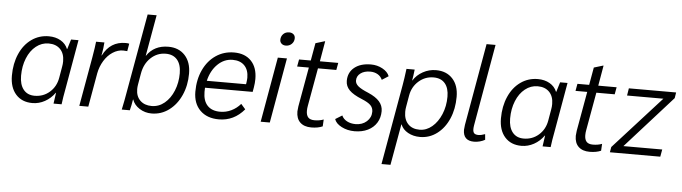

<svg xmlns="http://www.w3.org/2000/svg" viewBox="-55 -984 5216 1469"><g transform="rotate(5 2553.0 -250.0)"><path d="M32 -186Q32 -279 64.5 -353Q97 -427 155.5 -468.5Q214 -510 288 -510Q340 -510 379 -487.5Q418 -465 434 -425H436L459 -500H516L450 -124Q436 -51 430 0H368Q376 -61 380 -84H378Q347 -40 301.5 -15Q256 10 206 10Q125 10 78.5 -42.5Q32 -95 32 -186ZM394 -200 409 -287Q413 -307 413 -329Q413 -388 380.5 -421.5Q348 -455 291 -455Q238 -455 194.5 -420.5Q151 -386 126.5 -325.5Q102 -265 102 -191Q102 -123 132.5 -85Q163 -47 218 -47Q285 -47 333.5 -89.5Q382 -132 394 -200Z M633 -378Q648 -465 651 -500H715Q712 -456 704 -412L701 -400H704Q760 -510 877 -510Q895 -510 905 -507L895 -449Q879 -451 863 -451Q822 -451 783.5 -426Q745 -401 718 -357Q691 -313 681 -260L635 0H566Z M973 -84H971Q964 -38 954 0H892Q909 -80 916 -124L1026 -742H1095L1039 -427H1041Q1097 -510 1206 -510Q1286 -510 1333.5 -458.5Q1381 -407 1381 -318Q1381 -228 1347.5 -153Q1314 -78 1254.5 -34Q1195 10 1121 10Q1070 10 1028.5 -16.5Q987 -43 973 -84ZM1310 -314Q1310 -382 1279 -418.5Q1248 -455 1191 -455Q1125 -455 1076 -409Q1027 -363 1014 -287L999 -200Q996 -182 996 -166Q996 -111 1029 -79Q1062 -47 1117 -47Q1172 -47 1216 -83.5Q1260 -120 1285 -181.5Q1310 -243 1310 -314Z M1890 -322Q1890 -291 1884 -256L1878 -222H1512Q1511 -212 1511 -190Q1511 -122 1545 -85.5Q1579 -49 1643 -49Q1688 -49 1728.5 -68.5Q1769 -88 1799 -123L1833 -84Q1754 10 1638 10Q1547 10 1494 -42.5Q1441 -95 1441 -186Q1441 -279 1475.5 -353Q1510 -427 1571.5 -468.5Q1633 -510 1711 -510Q1795 -510 1842.5 -460Q1890 -410 1890 -322ZM1828 -326Q1828 -386 1795.5 -419.5Q1763 -453 1705 -453Q1640 -453 1590 -404.5Q1540 -356 1521 -276H1822L1824 -284Q1828 -314 1828 -326Z M2054 -637Q2054 -664 2071.5 -682Q2089 -700 2117 -700Q2137 -700 2150 -689Q2163 -678 2163 -659Q2163 -633 2145 -615Q2127 -597 2099 -597Q2079 -597 2066.5 -608.5Q2054 -620 2054 -637ZM2047 -500H2117L2029 0H1959Z M2232 -103Q2232 -114 2236 -142L2290 -445H2200L2210 -500H2300L2324 -635L2393 -656H2397L2370 -500H2511L2501 -445H2360L2308 -154Q2304 -134 2304 -114Q2304 -81 2319 -64Q2334 -47 2368 -47Q2407 -47 2438 -59L2435 -6Q2399 10 2348 10Q2293 10 2262.5 -19Q2232 -48 2232 -103Z M2525 -70 2577 -102Q2589 -75 2617.5 -60Q2646 -45 2683 -45Q2735 -45 2769 -75.5Q2803 -106 2803 -151Q2803 -180 2783.5 -200Q2764 -220 2715 -240Q2648 -267 2618 -297.5Q2588 -328 2588 -369Q2588 -434 2635 -472Q2682 -510 2762 -510Q2810 -510 2850.5 -488Q2891 -466 2904 -432L2854 -400Q2842 -427 2817.5 -441Q2793 -455 2761 -455Q2715 -455 2686.5 -433.5Q2658 -412 2658 -378Q2658 -354 2681 -334.5Q2704 -315 2760 -292Q2818 -267 2846 -235Q2874 -203 2874 -161Q2874 -111 2850 -72Q2826 -33 2782 -11.5Q2738 10 2680 10Q2625 10 2580.5 -13Q2536 -36 2525 -70Z M3017 -376Q3025 -420 3035 -500H3098Q3092 -446 3086 -416H3088Q3114 -458 3161 -484Q3208 -510 3262 -510Q3342 -510 3389 -459Q3436 -408 3436 -320Q3436 -227 3403.5 -152Q3371 -77 3313 -33.5Q3255 10 3183 10Q3131 10 3090.5 -12.5Q3050 -35 3035 -73H3033L2977 242H2908ZM3366 -315Q3366 -381 3335.5 -417Q3305 -453 3248 -453Q3183 -453 3134 -410Q3085 -367 3073 -300L3058 -213Q3054 -193 3054 -172Q3054 -113 3086 -79Q3118 -45 3175 -45Q3227 -45 3270.5 -81.5Q3314 -118 3340 -180Q3366 -242 3366 -315Z M3514 -74Q3514 -84 3518 -112L3629 -742H3698L3588 -116Q3585 -98 3585 -86Q3585 -63 3595 -53.5Q3605 -44 3628 -44Q3648 -44 3678 -55L3682 -12Q3665 -2 3642.5 4Q3620 10 3598 10Q3514 10 3514 -74Z M3788 -186Q3788 -279 3820.5 -353Q3853 -427 3911.5 -468.5Q3970 -510 4044 -510Q4096 -510 4135 -487.5Q4174 -465 4190 -425H4192L4215 -500H4272L4206 -124Q4192 -51 4186 0H4124Q4132 -61 4136 -84H4134Q4103 -40 4057.5 -15Q4012 10 3962 10Q3881 10 3834.5 -42.5Q3788 -95 3788 -186ZM4150 -200 4165 -287Q4169 -307 4169 -329Q4169 -388 4136.5 -421.5Q4104 -455 4047 -455Q3994 -455 3950.5 -420.5Q3907 -386 3882.5 -325.5Q3858 -265 3858 -191Q3858 -123 3888.5 -85Q3919 -47 3974 -47Q4041 -47 4089.5 -89.5Q4138 -132 4150 -200Z M4370 -103Q4370 -114 4374 -142L4428 -445H4338L4348 -500H4438L4462 -635L4531 -656H4535L4508 -500H4649L4639 -445H4498L4446 -154Q4442 -134 4442 -114Q4442 -81 4457 -64Q4472 -47 4506 -47Q4545 -47 4576 -59L4573 -6Q4537 10 4486 10Q4431 10 4400.5 -19Q4370 -48 4370 -103Z M4648 -41 5013 -444H4734L4743 -500H5106L5099 -456L4740 -56H5038L5028 0H4641Z"/></g></svg>

Font: Sarabun Light
Style: Italic
Weight: 300
Italic angle: -10°
Designer: Suppakit Chalermlarp | Katatrad Co.,Ltd.
Foundry: Cadson Demak Co.,Ltd.
Version: Version 1.000; ttfautohint (v1.6)